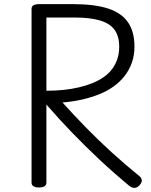

<svg xmlns="http://www.w3.org/2000/svg" viewBox="-20 -895 734 931"><path d="M169 14Q151 14 142 8Q133 2 133 -10V-852Q133 -864 142.5 -869.5Q152 -875 170 -875H334Q436 -875 501.5 -854.5Q567 -834 599.5 -788.5Q632 -743 632 -668Q632 -627 619.5 -591.5Q607 -556 584.5 -527Q562 -498 530.5 -475.5Q499 -453 460 -437.5Q421 -422 376.5 -412Q332 -402 283 -398Q338 -337 398 -275.5Q458 -214 523 -155Q588 -96 656 -41Q666 -33 667.5 -21Q669 -9 654 6Q643 16 631.5 16Q620 16 608 7Q534 -54 463.5 -120Q393 -186 328 -253.5Q263 -321 205 -388V-10Q205 2 196 8Q187 14 169 14ZM205 -455Q248 -455 287.5 -459Q327 -463 363 -471.5Q399 -480 428.5 -492Q458 -504 482.5 -521Q507 -538 523.5 -560Q540 -582 549 -609Q558 -636 558 -668Q558 -720 535 -751Q512 -782 464 -796Q416 -810 343 -810H205Z"/></svg>

Font: Playwrite GB S Light
Style: Regular
Weight: 300
Designer: Veronika Burian, José Scaglione
Foundry: TypeTogether
Version: Version 1.002